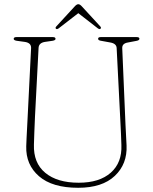

<svg xmlns="http://www.w3.org/2000/svg" viewBox="-20 -876 724 911"><path d="M552 -283 533.5 -648Q532.5 -669.5 503 -674.5L459 -682.5Q445.5 -684.5 445.5 -692Q445.5 -700 457.5 -700H629Q641.5 -700 641.5 -692Q641.5 -684.5 627 -682L587.5 -674.5Q559 -670 560 -647.5L575.5 -283.5Q576.5 -259 578 -235Q579.5 -211 580.5 -186Q584.5 -98 524.8 -41.5Q465 15 351 15Q228 15 165 -39.8Q102 -94.5 104.5 -182Q105 -198.5 106.2 -223.5Q107.5 -248.5 108.8 -274Q110 -299.5 111 -317L127.5 -647Q129 -672 99 -677L59 -682.5Q45 -685 45 -691.5Q45 -700 57.5 -700H231Q243.5 -700 243.5 -691.5Q243.5 -685 229.5 -682.5L192 -677Q164 -672 163 -648.5L146 -322Q144 -282 143 -250Q142 -218 141 -190.5Q138 -103 194.8 -56Q251.5 -9 353.5 -9Q452 -9 505.8 -56.8Q559.5 -104.5 556 -188Q555 -219 554 -241.5Q553 -264 552 -283ZM456 -739Q451.5 -736 443.5 -742L351.5 -813.5L259 -742Q251 -736 246.5 -739Q240.5 -743 247 -750.5L333.5 -844.5Q343.5 -856 351.5 -856Q359.5 -856 369.5 -844.5L456 -750.5Q462 -743.5 456 -739Z"/></svg>

Font: Fraunces 72pt Soft Thin
Style: Regular
Weight: 100
Version: Version 1.000;[b76b70a41]